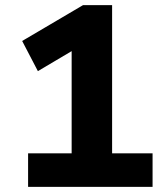

<svg xmlns="http://www.w3.org/2000/svg" viewBox="-20 -725 640 745"><path d="M89 0V-130H258V-574L333 -571L127 -449L66 -566L302 -705H415V-130H572V0Z"/></svg>

Font: Nunito Sans 9pt ExtraBold
Style: Regular
Weight: 800
Version: Version 3.101;gftools[0.9.27]